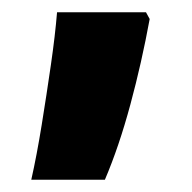

<svg xmlns="http://www.w3.org/2000/svg" viewBox="-20 -157 313 313"><path d="M218 -137 224 -126Q211 -55 192.5 13.5Q174 82 151 136H31Q40 96 48 46.5Q56 -3 63 -51.5Q70 -100 73 -137Z"/></svg>

Font: Noto Sans Arabic UI Cn XBd
Style: Regular
Weight: 800
Width: 3
Designer: Monotype Design Team, Nadine Chahine and Nizar Qandah
Foundry: Monotype Imaging Inc.
Version: Version 2.010; ttfautohint (v1.8.4.7-5d5b)